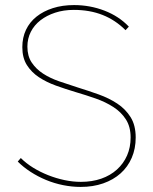

<svg xmlns="http://www.w3.org/2000/svg" viewBox="-20 -729 605 757"><path d="M298 8Q347 8 387 -6Q427 -20 455.5 -45.5Q484 -71 499.5 -107Q515 -143 515 -187Q515 -235 495 -267Q475 -299 442.5 -320.5Q410 -342 369.5 -356.5Q329 -371 287 -384Q249 -396 213 -408.5Q177 -421 149.5 -439Q122 -457 105 -482.5Q88 -508 88 -545Q88 -577 101.5 -603.5Q115 -630 139.5 -649Q164 -668 197.5 -679Q231 -690 271 -690Q334 -690 384.5 -670Q435 -650 475 -610L488 -624Q449 -665 392 -687Q335 -709 272 -709Q226 -709 188.5 -697Q151 -685 124 -663.5Q97 -642 82.5 -611.5Q68 -581 68 -543Q68 -501 86 -472.5Q104 -444 133.5 -424.5Q163 -405 200.5 -391.5Q238 -378 278 -366Q319 -354 357.5 -340.5Q396 -327 427 -307Q458 -287 476.5 -258Q495 -229 495 -187Q495 -148 481 -116Q467 -84 441 -60.5Q415 -37 379 -24.5Q343 -12 299 -12Q267 -12 234 -19Q201 -26 169.5 -38.5Q138 -51 110.5 -68Q83 -85 62 -106L50 -92Q72 -70 100.5 -51.5Q129 -33 161.5 -19.5Q194 -6 229 1Q264 8 298 8Z"/></svg>

Font: Fixel Variable
Style: Regular
Weight: 100
Width: 3
Designer: AlfaBravo + MacPaw
Foundry: Kyrylo Tkachov, Marchela Mozhyna, Serhii Makarenko, Maria Weinstein, Zakhar Kryvoshyya
Version: Version 1.211